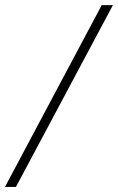

<svg xmlns="http://www.w3.org/2000/svg" viewBox="-66 -734 464 754"><path d="M-46.4 0 333.5 -713.9H377.4L-3.4 0Z"/></svg>

Font: Open Sans Condensed Light
Style: Italic
Weight: 300
Width: 3
Italic angle: -12°
Designer: Monotype Design Team
Foundry: Monotype Imaging Inc.
Version: Version 3.000; ttfautohint (v1.8.4)